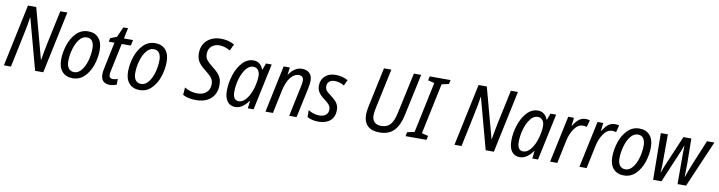

<svg xmlns="http://www.w3.org/2000/svg" viewBox="-25 -1445 8149 2175"><g transform="rotate(10 4049.0 -357.0)"><path d="M171 -714H266L422 -135H425Q437 -212 460 -325L543 -714H624L473 0H379L221 -585H218Q210 -516 180 -377L101 0H20Z M647 -175Q647 -257 674.5 -343Q702 -429 758.5 -487Q815 -545 896 -545Q973 -545 1016 -496Q1059 -447 1059 -359Q1059 -272 1030.5 -187Q1002 -102 946 -46.5Q890 9 811 9Q734 9 690.5 -39.5Q647 -88 647 -175ZM975 -365Q975 -414 954.5 -444.5Q934 -475 891 -475Q842 -475 805.5 -428Q769 -381 749.5 -310.5Q730 -240 730 -173Q730 -120 752.5 -91Q775 -62 817 -62Q862 -62 898 -105.5Q934 -149 954.5 -219Q975 -289 975 -365Z M1136 -94Q1136 -125 1145 -165L1209 -470H1144L1152 -512L1226 -541L1278 -658H1332L1306 -536H1411L1397 -470H1292L1227 -162Q1218 -119 1218 -105Q1218 -61 1260 -61Q1286 -61 1317 -72V-7Q1303 0 1280.5 5Q1258 10 1239 10Q1190 10 1163 -15.5Q1136 -41 1136 -94Z M1417 -175Q1417 -257 1444.5 -343Q1472 -429 1528.5 -487Q1585 -545 1666 -545Q1743 -545 1786 -496Q1829 -447 1829 -359Q1829 -272 1800.5 -187Q1772 -102 1716 -46.5Q1660 9 1581 9Q1504 9 1460.5 -39.5Q1417 -88 1417 -175ZM1745 -365Q1745 -414 1724.5 -444.5Q1704 -475 1661 -475Q1612 -475 1575.5 -428Q1539 -381 1519.5 -310.5Q1500 -240 1500 -173Q1500 -120 1522.5 -91Q1545 -62 1587 -62Q1632 -62 1668 -105.5Q1704 -149 1724.5 -219Q1745 -289 1745 -365Z M2078 -23 2084 -109Q2152 -67 2231 -67Q2295 -67 2335 -101Q2375 -135 2375 -199Q2375 -238 2355 -266.5Q2335 -295 2279 -338Q2224 -379 2197.5 -419Q2171 -459 2171 -519Q2171 -582 2199 -628Q2227 -674 2277 -699Q2327 -724 2390 -724Q2476 -724 2546 -685L2510 -610Q2483 -626 2451 -636.5Q2419 -647 2387 -647Q2331 -647 2295.5 -614.5Q2260 -582 2260 -526Q2260 -485 2280 -459Q2300 -433 2354 -390Q2411 -347 2437.5 -307Q2464 -267 2464 -206Q2464 -105 2401.5 -47.5Q2339 10 2230 10Q2137 10 2078 -23Z M2557 -156Q2557 -247 2586.5 -337.5Q2616 -428 2670.5 -487Q2725 -546 2797 -546Q2838 -546 2866.5 -523Q2895 -500 2909 -461H2913L2940 -536H3006L2892 0H2826L2836 -88H2833Q2763 10 2682 10Q2623 10 2590 -33Q2557 -76 2557 -156ZM2863 -253Q2882 -328 2882 -382Q2882 -424 2861.5 -449.5Q2841 -475 2806 -475Q2759 -475 2721.5 -426.5Q2684 -378 2663 -304Q2642 -230 2642 -158Q2642 -110 2659 -85.5Q2676 -61 2709 -61Q2759 -61 2800 -116Q2841 -171 2863 -253Z M3143 -538H3214L3203 -452H3205Q3267 -548 3355 -548Q3409 -548 3440.5 -517.5Q3472 -487 3472 -430Q3472 -398 3459 -335L3387 2H3302L3373 -335Q3374 -340 3379.5 -368Q3385 -396 3385 -417Q3385 -472 3329 -472Q3279 -472 3235.5 -418.5Q3192 -365 3170 -259L3115 2H3029Z M3509 -20V-100Q3532 -84 3566.5 -72.5Q3601 -61 3634 -61Q3684 -61 3711 -83.5Q3738 -106 3738 -147Q3738 -175 3723 -195.5Q3708 -216 3665 -249Q3617 -284 3595.5 -316.5Q3574 -349 3574 -394Q3574 -461 3619.5 -503.5Q3665 -546 3741 -546Q3820 -546 3883 -510L3852 -444Q3799 -476 3742 -476Q3703 -476 3680 -455.5Q3657 -435 3657 -402Q3657 -375 3671 -355Q3685 -335 3726 -306Q3762 -278 3781.5 -258Q3801 -238 3812 -213.5Q3823 -189 3823 -155Q3823 -77 3774 -33.5Q3725 10 3640 10Q3562 10 3509 -20Z M4157 -164Q4157 -201 4168 -254L4266 -714H4351L4252 -249Q4242 -202 4242 -170Q4242 -120 4269 -93Q4296 -66 4347 -66Q4415 -66 4451.5 -107.5Q4488 -149 4508 -241L4610 -714H4694L4591 -233Q4566 -114 4507 -52Q4448 10 4339 10Q4250 10 4203.5 -35Q4157 -80 4157 -164Z M4650 -47 4733 -65 4856 -649 4782 -667 4792 -714H5032L5022 -667L4940 -649L4817 -65L4891 -47L4881 0H4640Z M5354 -714H5449L5605 -135H5608Q5620 -212 5643 -325L5726 -714H5807L5656 0H5562L5404 -585H5401Q5393 -516 5363 -377L5284 0H5203Z M5829 -156Q5829 -247 5858.5 -337.5Q5888 -428 5942.5 -487Q5997 -546 6069 -546Q6110 -546 6138.5 -523Q6167 -500 6181 -461H6185L6212 -536H6278L6164 0H6098L6108 -88H6105Q6035 10 5954 10Q5895 10 5862 -33Q5829 -76 5829 -156ZM6135 -253Q6154 -328 6154 -382Q6154 -424 6133.5 -449.5Q6113 -475 6078 -475Q6031 -475 5993.5 -426.5Q5956 -378 5935 -304Q5914 -230 5914 -158Q5914 -110 5931 -85.5Q5948 -61 5981 -61Q6031 -61 6072 -116Q6113 -171 6135 -253Z M6417 -536H6483L6472 -443H6476Q6506 -493 6539 -519.5Q6572 -546 6617 -546Q6641 -546 6665 -540L6644 -459Q6623 -466 6600 -466Q6542 -466 6500 -405.5Q6458 -345 6441 -263L6386 0H6303Z M6754 -536H6820L6809 -443H6813Q6843 -493 6876 -519.5Q6909 -546 6954 -546Q6978 -546 7002 -540L6981 -459Q6960 -466 6937 -466Q6879 -466 6837 -405.5Q6795 -345 6778 -263L6723 0H6640Z M6987 -175Q6987 -257 7014.5 -343Q7042 -429 7098.5 -487Q7155 -545 7236 -545Q7313 -545 7356 -496Q7399 -447 7399 -359Q7399 -272 7370.5 -187Q7342 -102 7286 -46.5Q7230 9 7151 9Q7074 9 7030.5 -39.5Q6987 -88 6987 -175ZM7315 -365Q7315 -414 7294.5 -444.5Q7274 -475 7231 -475Q7182 -475 7145.5 -428Q7109 -381 7089.5 -310.5Q7070 -240 7070 -173Q7070 -120 7092.5 -91Q7115 -62 7157 -62Q7202 -62 7238 -105.5Q7274 -149 7294.5 -219Q7315 -289 7315 -365Z M7482 -536H7563L7562 -240Q7563 -172 7557 -98H7560Q7579 -158 7610 -226L7742 -536H7833L7837 -241Q7837 -165 7834 -96H7837Q7861 -168 7898 -259L8013 -536H8098L7867 0H7769L7768 -311Q7767 -340 7769 -402L7770 -441H7767Q7746 -380 7722 -326L7584 0H7488Z"/></g></svg>

Font: Noto Sans UI Narrow
Style: Italic
Weight: 400
Width: 4
Italic angle: -12°
Designer: Monotype Design Team
Foundry: Monotype Imaging Inc.
Version: Version 1.001